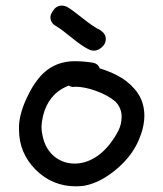

<svg xmlns="http://www.w3.org/2000/svg" viewBox="-20 -654 575 676"><path d="M176.8 -562.5Q164.1 -569.3 159.7 -581.1Q155.3 -592.8 159.7 -603.5Q164.1 -614.3 171.9 -623Q179.7 -631.8 191.9 -633.8Q204.1 -635.7 215.8 -629.9Q233.4 -620.1 271 -589.8Q308.6 -559.6 333 -547.9Q352.5 -535.2 352.5 -516.6Q352.5 -497.1 333 -483.4Q322.3 -475.6 310.5 -475.6Q301.8 -475.6 293.9 -479.5Q270.5 -490.2 232.9 -521Q195.3 -551.8 176.8 -562.5ZM221.7 -352.5Q217.8 -351.6 214.8 -349.6Q182.6 -335.9 161.6 -309.6Q140.6 -283.2 131.8 -247.1Q127 -227.5 126 -208Q126 -191.4 129.9 -175.8Q139.6 -128.9 171.9 -102.5Q203.1 -78.1 242.2 -78.1Q244.1 -78.1 246.1 -78.1Q287.1 -79.1 325.2 -106.4Q345.7 -121.1 364.3 -144Q382.8 -167 396.5 -193.4Q408.2 -216.8 408.2 -242.2Q408.2 -245.1 408.2 -248Q406.2 -276.4 385.7 -296.9Q360.4 -318.4 319.3 -333.5Q278.3 -348.6 245.1 -348.6Q241.2 -348.6 236.3 -347.7Q228.5 -348.6 221.7 -352.5ZM331.1 -413.1Q361.3 -404.3 390.6 -389.6Q427.7 -371.1 454.1 -340.3Q480.5 -309.6 486.3 -271.5Q488.3 -258.8 488.3 -247.1Q488.3 -215.8 476.6 -181.6Q460.9 -135.7 430.7 -99.1Q400.4 -62.5 359.4 -35.2Q318.4 -7.8 276.4 0Q261.7 2 247.1 2Q164.1 2 105.5 -56.6Q46.9 -115.2 46.9 -198.2Q46.9 -206.1 46.9 -212.9Q49.8 -257.8 75.2 -311.5Q100.6 -365.2 132.8 -396.5Q156.2 -418 184.6 -428.7Q212.9 -438.5 242.2 -438.5H243.2Q272.5 -438.5 304.7 -433.6Q325.2 -430.7 331.1 -413.1Z"/></svg>

Font: sage sans
Style: Regular
Weight: 400
Version: Version 001.032